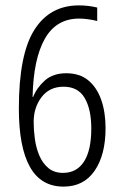

<svg xmlns="http://www.w3.org/2000/svg" viewBox="-20 -681 454 713"><path d="M50 -278Q50 -479 107.5 -570Q165 -661 273 -661Q308 -661 341 -653V-603Q325 -607 307.5 -609.5Q290 -612 274 -612Q189 -612 146.5 -537Q104 -462 101 -321H103Q117 -356 147 -382.5Q177 -409 226 -409Q276 -409 308 -382.5Q340 -356 356 -310Q372 -264 372 -205Q372 -106 331.5 -47Q291 12 216 12Q132 12 91 -61.5Q50 -135 50 -278ZM214 -39Q265 -39 292 -81Q319 -123 319 -204Q319 -275 294.5 -317Q270 -359 216 -359Q164 -359 134.5 -320.5Q105 -282 105 -228Q105 -198 109.5 -165Q114 -132 126 -103.5Q138 -75 159.5 -57Q181 -39 214 -39Z"/></svg>

Font: Noto Sans Telugu ExtraCondensed Light
Style: Regular
Weight: 300
Width: 2
Designer: Jelle Bosma - Monotype Design Team
Foundry: Monotype Imaging Inc.
Version: Version 2.005; ttfautohint (v1.8.4.7-5d5b)